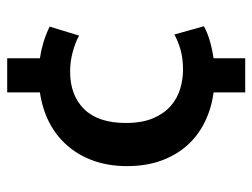

<svg xmlns="http://www.w3.org/2000/svg" viewBox="-104 -576 702 534"><g transform="rotate(-90 247.0 -309.0)"><path d="M320 -151Q352 -151 376 -158Q400 -165 418 -175L441 -93Q410 -75 352 -66V22H257V-66Q212 -72 174.5 -90.5Q137 -109 110 -139Q83 -169 67.5 -211Q52 -253 52 -307Q52 -357 66.5 -398.5Q81 -440 108 -471.5Q135 -503 172.5 -522.5Q210 -542 257 -549V-640H352V-549Q373 -546 395 -539.5Q417 -533 440 -522L415 -440Q395 -451 368.5 -458Q342 -465 315 -465Q249 -465 210.5 -426Q172 -387 172 -310Q172 -265 185 -234.5Q198 -204 219 -185.5Q240 -167 266.5 -159Q293 -151 320 -151Z"/></g></svg>

Font: Ek Mukta SemiBold
Style: Regular
Weight: 600
Designer: Girish Dalvi and Yashodeep Gholap
Foundry: Ek Type
Version: Version 2.538;PS 1.002;hotconv 16.6.51;makeotf.lib2.5.65220;